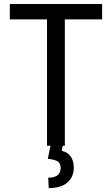

<svg xmlns="http://www.w3.org/2000/svg" viewBox="-20 -731 561 963"><path d="M492.2 -633.8V-710.9H29.3V-633.8H215.8V0H305.2V-633.8ZM294.4 0H233.4L219.7 65.4C245.4 68.4 262.6 73.2 271.2 79.8C279.9 86.5 284.2 97.2 284.2 111.8C284.2 144 263.3 160.2 221.7 160.2L224.6 212.4C265 212.4 296 203.1 317.6 184.6C339.3 166 350.1 141.1 350.1 109.9C350.1 87.1 344.9 68.4 334.5 53.7C324.1 39.1 309.1 29.6 289.6 25.4Z"/></svg>

Font: Roboto Condensed
Style: Regular
Weight: 400
Designer: Google
Version: Version 2.134; 2016